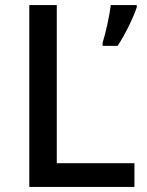

<svg xmlns="http://www.w3.org/2000/svg" viewBox="-20 -734 576 754"><path d="M95 0H508V-93H203V-714H95ZM517 -705V-714H415C410 -671 395 -605 383 -566V-554H442C473 -601 504 -666 517 -705Z"/></svg>

Font: Noto Sans Malayalam Medium
Style: Regular
Weight: 500
Designer: Jelle Bosma - Monotype Design Team
Foundry: Monotype Imaging Inc.
Version: Version 2.104